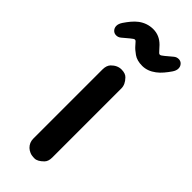

<svg xmlns="http://www.w3.org/2000/svg" viewBox="-248 -787 833 833"><g transform="rotate(45 168.5 -370.5)"><path d="M106.9 -471.7Q106.9 -495.6 119.1 -508.8Q140.1 -530.3 165.5 -530.3Q189.9 -530.3 201.7 -517.6Q223.1 -495.6 223.1 -471.7V-47.4Q223.1 -23.9 210.9 -11.7Q189.5 9.8 171.4 9.8Q153.3 9.8 142.6 5.1Q131.8 0.5 124 -6.8Q106.9 -23.4 106.9 -47.4ZM286.6 -729.5Q296.4 -737.8 308.8 -737.8Q321.3 -737.8 329.3 -729Q337.4 -720.2 337.4 -707.5Q337.4 -694.8 327.4 -680.2Q317.4 -665.5 305.4 -651.4Q293.5 -637.2 279.8 -627Q250 -604.5 217.8 -604.5Q185.5 -604.5 165.5 -618.7Q145.5 -632.8 135.7 -644.5L122.6 -659.2Q119.6 -663.1 114.7 -663.1Q109.9 -663.1 96.7 -651.9L66.4 -626.5Q56.6 -618.2 44.2 -618.2Q31.7 -618.2 23.7 -627Q15.6 -635.7 15.6 -648.4Q15.6 -661.1 25.4 -675.8Q35.2 -690.4 47.1 -704.8Q59.1 -719.2 72.8 -729.5Q103 -751.5 139.2 -751.5Q177.7 -751.5 206.5 -722.2L223.1 -704.1Q227.1 -700.2 230.2 -696.5Q233.4 -692.9 237.8 -692.9Q243.2 -692.9 256.3 -704.1Z"/></g></svg>

Font: Supermercado
Style: Regular
Weight: 400
Designer: James Grieshaber
Foundry: James Grieshaber
Version: Version 1.002